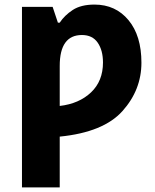

<svg xmlns="http://www.w3.org/2000/svg" viewBox="-20 -579 679 839"><path d="M393 -559Q334 -559 298 -535.5Q262 -512 241 -480H233L210 -549H76V240H241V18Q432 -1 515 -93.5Q598 -186 598 -305Q598 -423 541.5 -491Q485 -559 393 -559ZM338 -426Q384 -426 407 -392.5Q430 -359 430 -306Q430 -225 378 -175.5Q326 -126 241 -116V-291Q241 -426 338 -426Z"/></svg>

Font: Noto Sans UI Extra
Style: Regular
Weight: 800
Designer: Monotype Design Team
Foundry: Monotype Imaging Inc.
Version: Version 1.901